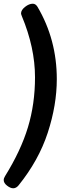

<svg xmlns="http://www.w3.org/2000/svg" viewBox="-54 -803 375 1031"><path d="M122 -783Q137 -783 147 -767Q251 -591 251 -378Q251 -239 202.5 -90.5Q154 58 46 192Q33 208 17 208Q2 208 -16 194Q-34 180 -34 164Q-34 154 -27 143Q58 6 96 -119.5Q134 -245 134 -388Q134 -547 63 -717Q59 -727 59 -731Q59 -749 80.5 -766Q102 -783 122 -783Z"/></svg>

Font: Asap
Style: Bold Italic
Weight: 700
Italic angle: -6°
Designer: Pablo Cosgaya
Foundry: Pablo Cosgaya
Version: Version 1.007;PS 001.007;hotconv 1.0.70;makeotf.lib2.5.58329